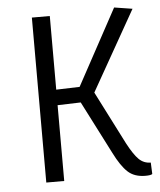

<svg xmlns="http://www.w3.org/2000/svg" viewBox="-52 -747 666 800"><g transform="rotate(-5 281.5 -347.0)"><path d="M110 0V-690H185V-382L283 -385L455 -702L531 -690L342 -356L455 -134Q481 -85 501.5 -65Q522 -45 551 -45L553 3Q547 8 524 8Q478 8 450.5 -17.5Q423 -43 395 -99L282 -320L185 -317V0Z"/></g></svg>

Font: Ruluko
Style: Regular
Weight: 400
Designer: Ana Sanfelippo, Angelica Diaz, Meme Hernandez
Foundry: Ana Sanfelippo, Angelica Diaz y Meme Hernandez
Version: Version 1.001